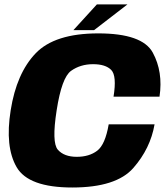

<svg xmlns="http://www.w3.org/2000/svg" viewBox="-20 -830 746 854"><path d="M301.5 4Q497 4 573 -82.8Q649 -169.5 667.5 -277H463.5Q448 -186.5 412.2 -159.5Q376.5 -132.5 321.5 -132.5Q265 -132.5 237.2 -164.2Q209.5 -196 232 -339.5Q254.5 -485 296 -514.8Q337.5 -544.5 394 -544.5Q449.5 -544.5 474.8 -518.8Q500 -493 485 -400H689.5Q706 -510.5 659.5 -596Q613 -681.5 417 -681.5Q223.5 -681.5 138.5 -592.8Q53.5 -504 27.5 -339.5Q1.5 -177 54 -86.5Q106.5 4 301.5 4ZM306.5 -696H398.5L547 -810.5H411Z"/></svg>

Font: Anybody Thin ExtraBold
Style: Italic
Weight: 800
Italic angle: -10°
Version: Version 1.113;gftools[0.9.25]